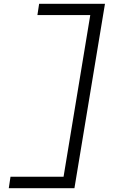

<svg xmlns="http://www.w3.org/2000/svg" viewBox="-20 -843 616 1006"><path d="M26 143H370L530 -823H185L176 -764H453L313 83H35Z"/></svg>

Font: Iosevka Sparkle Light
Style: Italic
Weight: 300
Italic angle: -9°
Designer: Belleve Invis
Foundry: Belleve Invis
Version: Version 4.5.0; ttfautohint (v1.8.3)